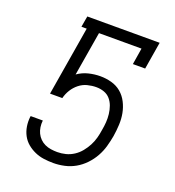

<svg xmlns="http://www.w3.org/2000/svg" viewBox="-135 -841 869 955"><g transform="rotate(20 300.0 -363.5)"><path d="M254 8Q228 8 203 4.5Q178 1 155.5 -9Q133 -19 114.5 -34.5Q96 -50 84.5 -71.5Q73 -93 69 -118Q65 -143 68 -169L69 -173H133V-172Q131 -155 133.5 -138Q136 -121 143 -106.5Q150 -92 161.5 -80.5Q173 -69 188 -62Q203 -55 220 -52.5Q237 -50 254 -50Q276 -50 298 -55.5Q320 -61 340 -74Q360 -87 375 -105.5Q390 -124 400.5 -144Q411 -164 417 -186Q423 -208 426 -230Q430 -251 431.5 -272.5Q433 -294 430.5 -315.5Q428 -337 421 -356.5Q414 -376 401 -391Q388 -406 368.5 -413Q349 -420 327 -420Q304 -420 280.5 -414Q257 -408 237.5 -392.5Q218 -377 205 -356Q192 -335 186 -311H121L182 -677H154L164 -735H547L523 -590H458L472 -677H247L208 -444Q235 -463 266 -470.5Q297 -478 327 -478Q358 -478 387 -470Q416 -462 438 -443.5Q460 -425 473.5 -398.5Q487 -372 492.5 -343Q498 -314 496.5 -282.5Q495 -251 490 -220Q485 -192 477 -163.5Q469 -135 454 -108Q439 -81 417 -58Q395 -35 368.5 -20Q342 -5 312.5 1.5Q283 8 254 8Z"/></g></svg>

Font: Iosevka Slab Light Extended
Style: Italic
Weight: 300
Width: 7
Italic angle: -9°
Monospace: yes
Designer: Belleve Invis
Foundry: Belleve Invis
Version: Version 11.1.0; ttfautohint (v1.8.3)